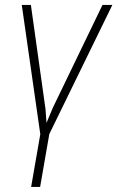

<svg xmlns="http://www.w3.org/2000/svg" viewBox="-20 -548 471 771"><path d="M183.1 -39.1 141.1 202.6H105L147 -39.1ZM191.9 -114.7 391.6 -528.3H431.2L173.3 0H144ZM104 -528.3 162.6 -110.8 170.9 0H143.1L67.4 -528.3Z"/></svg>

Font: Roboto Condensed ExtraLight
Style: Italic
Weight: 250
Italic angle: -12°
Designer: Christian Robertson
Foundry: Google
Version: Version 3.008; 2023